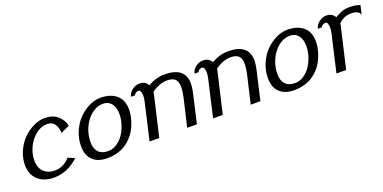

<svg xmlns="http://www.w3.org/2000/svg" viewBox="-15 -966 2978 1491"><g transform="rotate(-20 1473.5 -220.0)"><path d="M73.2 -158.2Q73.2 -216.3 97.4 -271Q121.6 -325.7 159.9 -364.5Q198.2 -403.3 246.1 -426.8Q293.9 -450.2 339.8 -450.2Q405.3 -450.2 445.3 -417.2Q485.4 -384.3 498 -330.1L425.8 -296.9Q424.3 -344.2 403.6 -372.1Q382.8 -399.9 342.8 -399.9Q293.5 -399.9 249.3 -365Q205.1 -330.1 179.4 -276.1Q153.8 -222.2 153.8 -166Q153.8 -107.4 187.5 -73.7Q221.2 -40 279.8 -40Q351.6 -40 403.8 -100.1L459 -77.1Q418 -37.1 365.5 -13.7Q313 9.8 253.9 9.8Q171.4 9.8 122.3 -35.4Q73.2 -80.6 73.2 -158.2Z M720.7 -40Q757.8 -40 791.7 -62.3Q825.7 -84.5 848.6 -119.4Q871.6 -154.3 885.3 -197Q898.9 -239.7 898.9 -280.8Q898.9 -335.9 873.8 -367.9Q848.6 -399.9 803.7 -399.9Q754.9 -399.9 710.4 -365.2Q666 -330.6 639.4 -272.9Q612.8 -215.3 612.8 -151.9Q612.8 -98.1 639.9 -69.1Q667 -40 720.7 -40ZM981 -290Q981 -266.6 976.6 -240.5Q972.2 -214.4 961.9 -184.8Q951.7 -155.3 936.8 -127.9Q921.9 -100.6 898.4 -75.2Q875 -49.8 846.4 -31.2Q817.9 -12.7 778.8 -1.5Q739.7 9.8 694.8 9.8Q616.2 9.8 574.5 -31.5Q532.7 -72.8 532.7 -147Q532.7 -210 557.4 -267.3Q582 -324.7 620.6 -364Q659.2 -403.3 707 -426.8Q754.9 -450.2 800.8 -450.2Q884.3 -450.2 932.6 -409.2Q981 -368.2 981 -290Z M1115.7 -305.2Q1121.6 -331.1 1121.6 -351.1Q1121.6 -373 1115.7 -386.5Q1109.9 -399.9 1099.6 -399.9Q1085.9 -399.9 1075.4 -392.8Q1064.9 -385.7 1062.5 -376H1028.8Q1035.6 -406.7 1063.7 -428.5Q1091.8 -450.2 1125.5 -450.2Q1171.4 -450.2 1194.3 -411.1Q1261.7 -450.2 1331.5 -450.2Q1501.5 -450.2 1501.5 -313Q1501.5 -285.2 1491.7 -240.2L1436.5 0H1356.4L1409.7 -228Q1421.4 -280.8 1421.4 -314Q1421.4 -361.8 1399.2 -380.9Q1377 -399.9 1334.5 -399.9Q1272 -399.9 1205.6 -352.1Q1205.1 -349.6 1204.6 -344.2Q1204.1 -338.9 1203.6 -335.9L1125.5 0H1045.4Z M1640.6 -305.2Q1646.5 -331.1 1646.5 -351.1Q1646.5 -373 1640.6 -386.5Q1634.8 -399.9 1624.5 -399.9Q1610.8 -399.9 1600.3 -392.8Q1589.8 -385.7 1587.4 -376H1553.7Q1560.5 -406.7 1588.6 -428.5Q1616.7 -450.2 1650.4 -450.2Q1696.3 -450.2 1719.2 -411.1Q1786.6 -450.2 1856.4 -450.2Q2026.4 -450.2 2026.4 -313Q2026.4 -285.2 2016.6 -240.2L1961.4 0H1881.3L1934.6 -228Q1946.3 -280.8 1946.3 -314Q1946.3 -361.8 1924.1 -380.9Q1901.9 -399.9 1859.4 -399.9Q1796.9 -399.9 1730.5 -352.1Q1730 -349.6 1729.5 -344.2Q1729 -338.9 1728.5 -335.9L1650.4 0H1570.3Z M2265.1 -40Q2302.2 -40 2336.2 -62.3Q2370.1 -84.5 2393.1 -119.4Q2416 -154.3 2429.7 -197Q2443.4 -239.7 2443.4 -280.8Q2443.4 -335.9 2418.2 -367.9Q2393.1 -399.9 2348.1 -399.9Q2299.3 -399.9 2254.9 -365.2Q2210.4 -330.6 2183.8 -272.9Q2157.2 -215.3 2157.2 -151.9Q2157.2 -98.1 2184.3 -69.1Q2211.4 -40 2265.1 -40ZM2525.4 -290Q2525.4 -266.6 2521 -240.5Q2516.6 -214.4 2506.3 -184.8Q2496.1 -155.3 2481.2 -127.9Q2466.3 -100.6 2442.9 -75.2Q2419.4 -49.8 2390.9 -31.2Q2362.3 -12.7 2323.2 -1.5Q2284.2 9.8 2239.3 9.8Q2160.6 9.8 2118.9 -31.5Q2077.1 -72.8 2077.1 -147Q2077.1 -210 2101.8 -267.3Q2126.5 -324.7 2165 -364Q2203.6 -403.3 2251.5 -426.8Q2299.3 -450.2 2345.2 -450.2Q2428.7 -450.2 2477.1 -409.2Q2525.4 -368.2 2525.4 -290Z M2930.2 -361.8Q2919.9 -399.9 2853 -399.9Q2822.8 -399.9 2799.3 -389.4Q2775.9 -378.9 2751 -356.9Q2751 -346.2 2748 -335.9L2669.9 0H2589.8L2660.2 -305.2Q2666 -331.1 2666 -351.1Q2666 -373 2660.2 -386.5Q2654.3 -399.9 2644 -399.9Q2630.4 -399.9 2619.9 -392.8Q2609.4 -385.7 2606.9 -376H2573.2Q2580.1 -406.7 2608.2 -428.5Q2636.2 -450.2 2669.9 -450.2Q2715.8 -450.2 2738.8 -411.1Q2772.5 -431.6 2798.6 -440.9Q2824.7 -450.2 2857.9 -450.2Q2909.7 -450.2 2946.8 -436Z"/></g></svg>

Font: Pfennig
Style: Italic
Weight: 500
Italic angle: -13°
Version: Version 20120410 ; ttfautohint (v0.8)